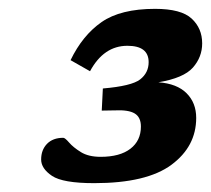

<svg xmlns="http://www.w3.org/2000/svg" viewBox="-20 -737 477 434"><path d="M210 -487 212.5 -537Q277.5 -542.5 296.8 -557.5Q316 -572.5 316 -596.5Q316 -633.5 268 -633.5Q214.5 -633.5 183.5 -576L139.5 -601Q166.5 -657 209.5 -687Q252.5 -717 330.5 -717Q389.5 -717 413.2 -695Q437 -673 437 -639Q437 -608 416 -584.2Q395 -560.5 338 -551Q380 -548 401.8 -526.2Q423.5 -504.5 423.5 -470.5Q423.5 -406 367.5 -364.5Q311.5 -323 193 -323Q122 -323 97.5 -339.5Q73 -356 73 -376.5Q73 -398 86.2 -411.8Q99.5 -425.5 123 -425.5Q127 -425.5 136.2 -414.8Q145.5 -404 162.8 -393.2Q180 -382.5 207.5 -382.5Q251 -382.5 274.8 -400.8Q298.5 -419 298.5 -451Q298.5 -472 284.5 -480.5Q270.5 -489 239.5 -487.5Z"/></svg>

Font: Newsreader 6pt
Style: Bold Italic
Weight: 700
Italic angle: -17°
Designer: Hugues Gentile
Foundry: Production Type
Version: Version 1.003; ttfautohint (v1.8.3)